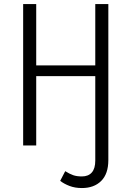

<svg xmlns="http://www.w3.org/2000/svg" viewBox="-20 -725 655 957"><path d="M454.9 -704.6H520V72.8Q520 141.5 484.4 176.9Q448.7 212.3 388.2 212.3Q353.8 212.3 326.4 201.8Q299 191.3 280 176.4L305.1 128.2Q327.2 142.1 344.9 148.2Q362.6 154.4 388.2 154.4Q420.5 154.4 437.7 134.6Q454.9 114.9 454.9 75.4V-345.6H160.5V0H95.4V-704.6H160.5V-399H454.9Z"/></svg>

Font: Fira Code Fixed Light
Style: Regular
Weight: 300
Monospace: yes
Designer: Carrois Corporate, Edenspiekermann AG, Nikita Prokopov
Foundry: Carrois Corporate, Edenspiekermann AG, Nikita Prokopov
Version: Version 5.002